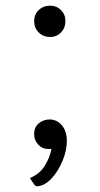

<svg xmlns="http://www.w3.org/2000/svg" viewBox="-20 -620 350 675"><path d="M85 6Q119 -8 137 -36.5Q155 -65 161 -97Q158 -96 151 -96Q129 -96 114.5 -111.5Q100 -127 100 -149Q100 -173 116.5 -186.5Q133 -200 154 -200Q180 -200 197.5 -179.5Q215 -159 215 -124Q215 -92 200.5 -56Q186 -20 162.5 6Q139 32 112 35Q104 35 99 27ZM156 -490Q132 -490 116 -506Q100 -522 100 -546Q100 -569 116 -584.5Q132 -600 156 -600Q179 -600 194.5 -584.5Q210 -569 210 -546Q210 -522 194.5 -506Q179 -490 156 -490Z"/></svg>

Font: Gowun Batang
Style: Regular
Weight: 400
Designer: Yanghee Ryu
Foundry: Yanghee Ryu
Version: Version 2.000